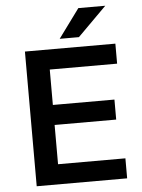

<svg xmlns="http://www.w3.org/2000/svg" viewBox="-60 -947 734 994"><g transform="rotate(-5 307.5 -450.0)"><path d="M90 0V-700H560V-596H210V-412H530V-308H210V-104H560V0ZM275 -750 385 -900H525L375 -750Z"/></g></svg>

Font: Golos Text Medium
Style: Regular
Weight: 500
Designer: A.Korolkova, Vitaly Kuzmin
Foundry: ParaType Ltd
Version: Version 2.004